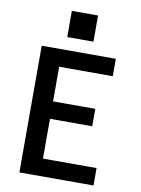

<svg xmlns="http://www.w3.org/2000/svg" viewBox="-102 -1029 804 1097"><g transform="rotate(10 300.0 -480.5)"><path d="M89 0V-735H519V-634H208V-433H453V-332H208V-101H519V0ZM376 -809H224V-961H376Z"/></g></svg>

Font: Iosevka SS04 Extended
Style: Bold
Weight: 700
Width: 7
Monospace: yes
Designer: Belleve Invis
Foundry: Belleve Invis
Version: Version 19.0.0; ttfautohint (v1.8.4)